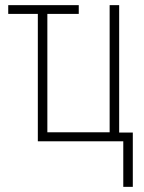

<svg xmlns="http://www.w3.org/2000/svg" viewBox="-20 -549 558 746"><path d="M459 177H496V-34H443V-529H406V-35H164V-495H286V-529H12V-495H127V0H459Z"/></svg>

Font: Noto Sans Condensed ExtraLight
Style: Regular
Weight: 200
Width: 3
Designer: Monotype Design Team
Foundry: Monotype Imaging Inc.
Version: Version 2.013